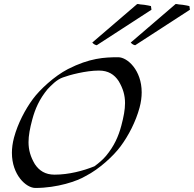

<svg xmlns="http://www.w3.org/2000/svg" viewBox="-20 -931 961 951"><path d="M649.7 -707 920.7 -882.8 918.1 -900.9C912.1 -902.3 899 -905.3 884.9 -907.2L865 -909.2C859.4 -910.6 853.8 -911.1 849.9 -911.1L627.5 -720.2C635.9 -710.4 643.9 -708 649.7 -707ZM459.3 -707 730.2 -882.8 727.7 -900.9C721.7 -902.3 708.6 -905.3 694.5 -907.2L674.5 -909.2C669 -910.6 663.4 -911.1 659.5 -911.1L437 -720.2C445.5 -710.4 453.5 -708 459.3 -707ZM565.7 -647.5C496.9 -647.5 424.1 -643.6 316.6 -588.9C248.6 -553.7 177 -486.8 143.2 -440.9C105.1 -389.6 68.3 -319.8 49.4 -249.5C42.2 -222.4 39 -197.1 39 -173.9C39 -64.5 109.4 0 155 0C263.8 0 363.8 -34.2 404.2 -59.1C471.9 -93.3 543.6 -160.2 577.5 -206.5C615.6 -257.8 652.4 -327.6 671.4 -398.4C678.6 -425.4 681.8 -450.5 681.8 -473.7C681.8 -582.9 611.3 -647.5 565.7 -647.5ZM291.4 -547.4C322.3 -559.1 405 -581.5 470 -581.5C516.3 -581.5 546.3 -562 567.8 -529.3C589.7 -492.4 599.3 -458.7 599.3 -420.2C599.3 -387.8 592.5 -352 580.8 -308.1C566.8 -255.9 546.1 -208 504.5 -158.2C490.7 -141.6 470.4 -124 447.9 -107.4C392.6 -85 321.1 -65.9 250.3 -65.9C204.4 -65.9 174.4 -85.4 152.8 -117.7C130.9 -154.5 121.3 -188.4 121.3 -226.9C121.3 -259.4 128.1 -295.1 139.8 -338.9C153.8 -391.1 174.7 -439.9 215.7 -489.3C234 -508.3 260.2 -536.6 291.4 -547.4Z"/></svg>

Font: Pierce
Style: Oblique
Weight: 400
Italic angle: -15°
Version: Version 0.2.0